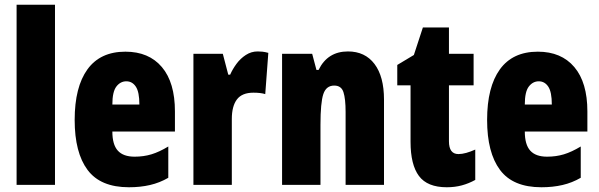

<svg xmlns="http://www.w3.org/2000/svg" viewBox="-20 -846 2525 810"><path d="M212 -66H50V-826H212Z M509 -628Q608 -628 663 -563Q718 -498 718 -376V-291H454Q454 -236 477 -210.5Q500 -185 548 -185Q586 -185 619 -195Q652 -205 690 -228V-96Q654 -75 613 -65.5Q572 -56 524 -56Q404 -56 349.5 -129Q295 -202 295 -340Q295 -479 349 -553.5Q403 -628 509 -628ZM513 -503Q488 -503 471 -481Q454 -459 454 -405H568Q568 -458 553 -480.5Q538 -503 513 -503Z M1067 -629Q1077 -629 1087 -628Q1097 -627 1112 -623L1099 -449Q1080 -455 1049 -455Q1001 -455 979.5 -426.5Q958 -398 958 -344V-66H796V-619H920L943 -531H951Q961 -554 977.5 -576.5Q994 -599 1017 -614Q1040 -629 1067 -629Z M1448 -629Q1520 -629 1560 -576Q1600 -523 1600 -426V-66H1438V-374Q1438 -429 1429 -457Q1420 -485 1390 -485Q1356 -485 1344 -449Q1332 -413 1332 -319V-66H1170V-619H1297L1315 -551H1324Q1362 -629 1448 -629Z M1914 -196Q1929 -196 1947 -201Q1965 -206 1985 -215V-87Q1958 -72 1928.5 -64Q1899 -56 1865 -56Q1783 -56 1747.5 -103.5Q1712 -151 1712 -248V-486H1656V-572L1726 -614L1764 -730H1874V-619H1978V-486H1874V-250Q1874 -196 1914 -196Z M2249 -628Q2348 -628 2403 -563Q2458 -498 2458 -376V-291H2194Q2194 -236 2217 -210.5Q2240 -185 2288 -185Q2326 -185 2359 -195Q2392 -205 2430 -228V-96Q2394 -75 2353 -65.5Q2312 -56 2264 -56Q2144 -56 2089.5 -129Q2035 -202 2035 -340Q2035 -479 2089 -553.5Q2143 -628 2249 -628ZM2253 -503Q2228 -503 2211 -481Q2194 -459 2194 -405H2308Q2308 -458 2293 -480.5Q2278 -503 2253 -503Z"/></svg>

Font: Noto Sans Malayalam UI ExtraCondensed Black
Style: Regular
Weight: 900
Width: 2
Designer: Jelle Bosma - Monotype Design Team
Foundry: Monotype Imaging Inc.
Version: Version 2.104; ttfautohint (v1.8.4.7-5d5b)